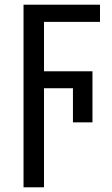

<svg xmlns="http://www.w3.org/2000/svg" viewBox="-20 -556 475 816"><path d="M80 240V-536H405V-463H167V-253H373V-36H290V-181H167V240Z"/></svg>

Font: Noto Sans Display
Style: Regular
Weight: 400
Designer: Monotype Design team
Foundry: Monotype Imaging Inc.
Version: Version 1.000